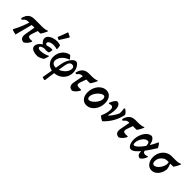

<svg xmlns="http://www.w3.org/2000/svg" viewBox="242 -2111 3724 3724"><g transform="rotate(45 2104.0 -248.5)"><path d="M33.4 -275.9 12.3 -288.9 10.8 -295.9Q32.5 -381.8 79 -421.2Q125.5 -460.6 206.2 -460.6H413.4Q457.9 -460.6 490.7 -466.8Q523.6 -473 548.1 -484.9L557.3 -474.2Q539.1 -433.4 524 -404.4Q508.9 -375.4 491.3 -349.6L479.4 -341.7H188Q145.6 -341.7 121.9 -337.1Q98.1 -332.6 80.5 -318.7Q62.9 -304.7 39.4 -275.9ZM156.2 11.2Q131.1 6.5 105.6 0.5Q80.1 -5.6 56.2 -14.8L50.9 -31Q103.6 -126.6 141.2 -224.3Q178.7 -321.9 202.6 -424.5L268.2 -418.5ZM369.2 9.9Q315.8 4.9 295.5 -31.1Q275.2 -67.2 286.4 -132.2L335 -417.4H440L373.1 -219.5Q352.8 -160.5 375.6 -140.1Q398.5 -119.8 474.2 -127.3L482 -115.3Q471.9 -88.9 453.4 -62.6Q434.9 -36.4 412.8 -17.1Q390.6 2.2 369.2 9.9Z M759.8 9.7Q665.2 9.7 617.5 -16.3Q569.8 -42.3 569.8 -89.6Q569.8 -120.9 587.9 -151Q606.1 -181.2 636.8 -207.1Q667.6 -233.1 706.6 -252.2Q745.6 -271.4 787.3 -280.7Q829.1 -290.1 868.2 -286.6L877.1 -277.8Q875.5 -259.1 871.8 -239.7Q868.1 -220.4 860.6 -199.8Q821.1 -201.7 783.8 -198.3Q746.6 -194.8 717 -187Q687.4 -179.2 670.1 -167.3Q652.8 -155.3 652.8 -140.3Q652.8 -123.4 670.8 -113.9Q688.9 -104.4 720.2 -104.4Q748.7 -104.4 781.7 -110.2Q814.8 -116.1 847.3 -127.2Q879.8 -138.4 907.1 -154L914.8 -147.3Q909.5 -122.6 901.2 -97Q892.9 -71.4 880.6 -44.7Q853.2 -25.5 821.9 -11.1Q790.7 3.3 759.8 9.7ZM794.9 -188.8Q757.4 -188.8 723.1 -200.4Q688.8 -211.9 661.9 -232.1Q634.9 -252.3 619.3 -278.3Q603.7 -304.3 603.7 -333.2Q603.7 -372.4 634.3 -402.7Q664.9 -433 715.7 -450.5Q766.5 -468 825.7 -468Q851.1 -468 874.1 -463.3Q897.2 -458.6 917 -448.1Q922.2 -425.9 924.6 -403.9Q926.9 -381.8 926.8 -358.6L916.9 -351.6Q879.9 -367 823.9 -367Q788.6 -367 759.7 -358.4Q730.8 -349.8 713.7 -334.4Q696.6 -318.9 696.6 -299.1Q696.6 -279.4 727.7 -267.8Q758.8 -256.2 812.7 -254.6L860.6 -199.8Q844.4 -193.8 828.4 -191.3Q812.3 -188.8 794.9 -188.8ZM937.3 -685.2 828.6 -510.1 812.9 -507.7 767.5 -531.1Q789 -581.3 808.2 -632.2Q827.3 -683.1 844.8 -734.2L857 -738.4L934.1 -697.9Z M1174.5 241Q1154.2 237.5 1140 233.2Q1125.8 229 1113 223L1187.7 -214.8Q1195.7 -259.6 1213.4 -302.1Q1231 -344.5 1254.9 -378.2Q1278.8 -411.9 1305.3 -432Q1331.8 -452.1 1356 -452.1Q1377.1 -452.1 1397.4 -435.1Q1417.8 -418.1 1434.8 -390Q1451.8 -362 1461.9 -327.3Q1472 -292.5 1472 -256.7Q1472 -180.3 1435.8 -119.4Q1399.5 -58.5 1337.5 -23.2Q1275.5 12 1196.5 12Q1128.6 12 1080 -16.3Q1031.3 -44.6 1005.2 -93Q979.1 -141.4 979.1 -200.7Q979.1 -246.9 992.9 -288.9Q1006.6 -330.9 1032.7 -366.1Q1058.8 -401.2 1095.2 -425.3Q1131.7 -449.4 1177.7 -458.5L1188.8 -456L1243.2 -396.3L1242.1 -385.6Q1185.3 -366.3 1142.9 -332.7Q1100.6 -299.1 1077.3 -257.5Q1054 -215.8 1054 -173.1Q1054 -132.9 1080.9 -109.3Q1107.8 -85.7 1158.7 -85.7Q1202.8 -85.7 1246.3 -103.2Q1289.8 -120.7 1325 -150.8Q1360.2 -180.8 1381.6 -218.2Q1403 -255.6 1403 -295.3Q1403 -354.9 1342.3 -354.9Q1309 -354.9 1287.3 -326.3Q1265.5 -297.6 1256.5 -243.4Q1239.3 -137.5 1225.9 -52.5Q1212.5 32.5 1203 101.5Q1193.4 170.5 1186.3 230Z M1700.3 7.3Q1643.7 2.3 1622.4 -33.1Q1601.2 -68.5 1613.4 -134.5L1667 -420.6H1773.1L1701.9 -222.7Q1688 -183.4 1693.5 -161.3Q1699.1 -139.2 1728 -132.6Q1757 -126.1 1813.6 -131.6L1819.3 -118.1Q1808.8 -92.1 1789.7 -66Q1770.7 -40 1747.4 -20.4Q1724.2 -0.9 1700.3 7.3ZM1524.9 -275.9 1503.8 -288.9 1502.4 -295.9Q1525.5 -381.8 1573.2 -421.2Q1620.9 -460.6 1702 -460.6H1777.5Q1823.8 -460.6 1857.1 -466.8Q1890.4 -473 1914.2 -484.9L1922.9 -474.2Q1903.7 -433.4 1888.6 -404.4Q1873.6 -375.4 1854.4 -349.6L1842.5 -341.7H1680.9Q1639.5 -341.7 1615 -337.1Q1590.5 -332.6 1572.7 -318.7Q1554.9 -304.7 1530.4 -275.9Z M2096.5 12Q2047.5 12 2011.5 -12.4Q1975.6 -36.9 1955.8 -80.9Q1936 -124.9 1936 -183.4Q1936 -242.4 1954.2 -294.8Q1972.4 -347.2 2004.5 -387Q2036.5 -426.7 2078.8 -449.4Q2121 -472.1 2168.9 -472.1Q2217.4 -472.1 2253.1 -447.9Q2288.8 -423.7 2308 -379.4Q2327.3 -335.1 2327.3 -275.6Q2327.3 -216.1 2309.4 -164.2Q2291.4 -112.2 2259.6 -72.5Q2227.8 -32.8 2186.1 -10.4Q2144.4 12 2096.5 12ZM2061.1 -94.4Q2088.1 -94.4 2119.5 -114.3Q2150.9 -134.2 2178.8 -165.7Q2206.7 -197.3 2224.6 -233.8Q2242.5 -270.3 2242.5 -303.5Q2242.5 -332.4 2231.3 -348.8Q2220.1 -365.2 2199.8 -365.2Q2173.3 -365.2 2142.1 -345.1Q2111 -324.9 2083 -293.1Q2055.1 -261.4 2037.4 -224.6Q2019.8 -187.8 2019.8 -154Q2019.8 -125.6 2030.5 -110Q2041.2 -94.4 2061.1 -94.4Z M2525.7 9.5Q2501.9 -2.6 2482.5 -15.5Q2463 -28.5 2442.7 -45.5L2443.3 -63.1Q2590 -166.2 2666.5 -336.5Q2668 -365.8 2666.1 -398.8Q2664.2 -431.8 2657.5 -465.2L2680.8 -472.5Q2711.1 -454.1 2730 -434.1Q2749 -414.1 2761.9 -387.4Q2717.5 -163.4 2542.6 6.5ZM2443.3 -63.1Q2468.1 -119.6 2479.9 -167.8Q2491.6 -216 2491.6 -259.3Q2491.6 -311.4 2465.6 -326.7Q2439.6 -342 2387.9 -318.7L2376.4 -332.6Q2389.7 -373.5 2411.2 -407.8Q2432.8 -442.2 2461.4 -467.9Q2498.7 -467.9 2521.5 -447.1Q2544.2 -426.3 2553 -385.9Q2561.8 -345.4 2556.7 -286.9Q2551.6 -228.3 2532.3 -152.4L2573.3 -139.4Z M2978.3 7.3Q2921.7 2.3 2900.4 -33.1Q2879.2 -68.5 2891.4 -134.5L2945 -420.6H3051.1L2979.9 -222.7Q2966 -183.4 2971.5 -161.3Q2977.1 -139.2 3006 -132.6Q3035 -126.1 3091.6 -131.6L3097.3 -118.1Q3086.8 -92.1 3067.7 -66Q3048.7 -40 3025.4 -20.4Q3002.2 -0.9 2978.3 7.3ZM2802.9 -275.9 2781.8 -288.9 2780.4 -295.9Q2803.5 -381.8 2851.2 -421.2Q2898.9 -460.6 2980 -460.6H3055.5Q3101.8 -460.6 3135.1 -466.8Q3168.4 -473 3192.2 -484.9L3200.9 -474.2Q3181.7 -433.4 3166.6 -404.4Q3151.6 -375.4 3132.4 -349.6L3120.5 -341.7H2958.9Q2917.5 -341.7 2893 -337.1Q2868.5 -332.6 2850.7 -318.7Q2832.9 -304.7 2808.4 -275.9Z M3314.4 6.4Q3283.7 6.4 3260.4 -20.4Q3237.1 -47.2 3225.5 -92.9Q3213.9 -138.7 3217.8 -194.7Q3222.2 -249.3 3240 -298.2Q3257.8 -347.2 3285.5 -385Q3313.1 -422.9 3347.3 -444.3Q3381.5 -465.7 3417.6 -465.7Q3454.9 -454.9 3479.5 -415.5Q3504.2 -376.2 3510.6 -319.1L3573.2 -319.5L3480 -212.3Q3478.4 -280.4 3468.3 -312.8Q3458.2 -345.3 3425.4 -345.3Q3399.2 -345.3 3372.9 -327.2Q3346.7 -309.1 3324.8 -278.8Q3302.9 -248.4 3289.7 -211.5Q3276.5 -174.7 3276.5 -137.1Q3276.5 -115 3283 -103Q3289.6 -91.1 3301.6 -91.1Q3320.9 -91.1 3348.6 -111Q3376.4 -130.9 3408.2 -166.5Q3440 -202 3473 -249.5Q3506.1 -297 3537.8 -352.9Q3569.6 -408.8 3595.3 -468L3607.7 -471.7Q3644.4 -436.8 3667.6 -382.9Q3585.1 -249.5 3519.9 -163.3Q3454.6 -77.1 3404.3 -35.4Q3354 6.4 3314.4 6.4ZM3560.8 5.7Q3519.6 3.7 3499.6 -24Q3479.7 -51.7 3481.8 -102.9L3461.3 -114L3529.4 -219.4L3524.5 -191.2Q3518.7 -156.5 3532.6 -137.1Q3546.6 -117.7 3575.6 -116.4Q3604.6 -115.2 3642.7 -133.8L3651 -122.7Q3623.3 -33 3560.8 5.7Z M3883.1 11.5Q3837 11.5 3800.5 -14.9Q3763.9 -41.4 3743 -87.6Q3722 -133.7 3722 -192.3Q3722 -268.3 3754.6 -329Q3787.1 -389.6 3842.8 -425.3Q3898.6 -461 3967.7 -461H4069.1Q4115.8 -461 4146.3 -466.7Q4176.9 -472.5 4199.4 -484.9L4208.2 -474.7Q4190 -431.5 4174.4 -401.9Q4158.9 -372.4 4140.1 -346.9L4129.2 -339L3969 -339.5Q3924.2 -339.9 3886.1 -315.2Q3848 -290.4 3824.8 -249.7Q3801.6 -209 3801.6 -159.7Q3801.6 -126.9 3814.2 -109.1Q3826.8 -91.4 3849.9 -91.4Q3876.8 -91.4 3903.6 -107.9Q3930.3 -124.5 3953.3 -152.7Q3976.3 -180.9 3992.3 -216.4Q4008.3 -251.9 4013.3 -290.4Q4013.7 -312.2 4009.4 -332.9Q4005.1 -353.6 3995.6 -363.8L4071.9 -365.1L4049.4 -331.5Q4062.6 -306.8 4071.1 -278Q4079.6 -249.2 4083.5 -214.5Q4074.3 -146.9 4046 -95.8Q4017.8 -44.7 3975.9 -16.6Q3934 11.5 3883.1 11.5Z"/></g></svg>

Font: Alegreya
Style: Italic
Weight: 400
Italic angle: -7°
Designer: Juan Pablo del Peral
Foundry: Huerta Tipografica
Version: Version 2.009